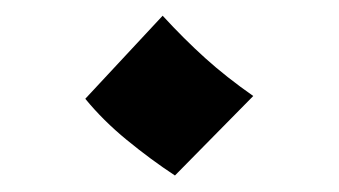

<svg xmlns="http://www.w3.org/2000/svg" viewBox="-20 -419 427 242"><path d="M200.5 -197.8Q169.8 -218 139.8 -242.6Q109.8 -267.2 87.5 -294.5L185 -399.2Q212 -369.8 238.6 -345.8Q265.2 -321.8 299.2 -298Z"/></svg>

Font: Marhey Light
Style: Regular
Weight: 300
Designer: Nur Syamsi & Bustanul Arifin
Foundry: Namelatype
Version: Version 1.000